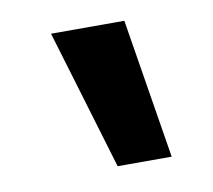

<svg xmlns="http://www.w3.org/2000/svg" viewBox="-46 -844 435 392"><g transform="rotate(-10 172.0 -648.0)"><path d="M234 -793 281 -503H169L82 -793Z"/></g></svg>

Font: SUITE Heavy
Style: Regular
Weight: 900
Designer: Sun
Foundry: Sun
Version: Version 2.040